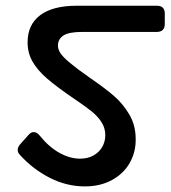

<svg xmlns="http://www.w3.org/2000/svg" viewBox="-20 -650 598 673"><path d="M50.8 -106Q42 -114.7 42 -124.5Q42 -134.3 51.3 -145L80.1 -177.2Q88.4 -187 98.1 -187Q109.4 -187 119.1 -174.8Q151.4 -134.8 188.2 -114.3Q225.1 -93.8 260.7 -93.8Q287.6 -93.8 307.6 -105Q327.6 -116.2 338.4 -135Q349.1 -153.8 349.1 -176.3Q349.1 -201.2 335.7 -221.9Q322.3 -242.7 301 -259.8Q279.8 -276.9 242.2 -302.2Q180.2 -344.2 145.5 -374.3Q110.8 -404.3 93.8 -434.6Q76.7 -464.8 76.7 -501.5Q76.7 -563.5 120.8 -596.7Q165 -629.9 249 -629.9H529.8Q557.6 -629.9 557.6 -602.5V-565.9Q557.6 -552.2 550.5 -545.2Q543.5 -538.1 529.8 -538.1H267.6Q221.7 -538.1 202.4 -525.6Q183.1 -513.2 183.1 -489.7Q183.1 -476.6 192.4 -462.9Q201.7 -449.2 225.6 -429.2Q249.5 -409.2 294.9 -377.4Q346.2 -342.3 378.4 -314.7Q410.6 -287.1 433.1 -249Q455.6 -210.9 455.6 -163.1Q456.5 -117.7 435.1 -79.6Q413.6 -41.5 372.6 -19Q331.5 3.4 277.3 3.4Q213.9 3.4 154.8 -26.6Q95.7 -56.6 50.8 -106Z"/></svg>

Font: Jaldi
Style: Bold
Weight: 400
Designer: Pablo Cosgaya and Nicolas Silva
Foundry: Omnibus-Type
Version: Version 1.007